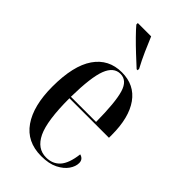

<svg xmlns="http://www.w3.org/2000/svg" viewBox="-238 -837 917 917"><g transform="rotate(45 220.5 -378.0)"><path d="M238 10Q141 10 91 -62Q41 -134 41 -263Q41 -404 90 -475Q139 -546 228 -546Q313 -546 359 -481.5Q405 -417 405 -300V-281H138Q138 -129 168.5 -65.5Q199 -2 259 -2Q303 -2 329.5 -31.5Q356 -61 364 -128Q390 -121 390 -95Q390 -72 373.5 -48Q357 -24 323.5 -7Q290 10 238 10ZM308 -291Q307 -423 290 -479.5Q273 -536 228 -536Q183 -536 161.5 -480.5Q140 -425 138 -291ZM267 -606Q244 -627 213.5 -655.5Q183 -684 156 -711.5Q129 -739 115 -756V-766H205Q219 -732 236.5 -692.5Q254 -653 274 -616V-606Z"/></g></svg>

Font: Noto Serif Display ExtraCondensed Medium
Style: Regular
Weight: 500
Width: 2
Designer: Monotype Design Team
Foundry: Monotype Imaging Inc.
Version: Version 2.009